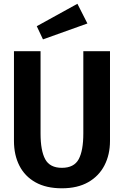

<svg xmlns="http://www.w3.org/2000/svg" viewBox="-20 -980 655 1015"><path d="M561.5 -709.2V-234.9Q561.5 -162.6 532.3 -105.9Q503.1 -49.2 446.4 -16.9Q389.7 15.4 307.2 15.4Q224.1 15.4 167.7 -16.2Q111.3 -47.7 82.6 -104.1Q53.8 -160.5 53.8 -234.9V-709.2H194.4V-274.4Q194.4 -183.6 219 -138.2Q243.6 -92.8 307.2 -92.8Q371.3 -92.8 395.9 -138.2Q420.5 -183.6 420.5 -274.4V-709.2ZM389.2 -960 442.1 -855.9 207.2 -771.8 174.4 -841.5Z"/></svg>

Font: Fira Code SemiBold
Style: Regular
Weight: 600
Designer: Carrois Corporate, Edenspiekermann AG, Nikita Prokopov
Foundry: Carrois Corporate, Edenspiekermann AG, Nikita Prokopov
Version: Version 6.002